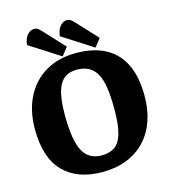

<svg xmlns="http://www.w3.org/2000/svg" viewBox="-126 -962 964 1084"><g transform="rotate(-15 355.5 -420.5)"><path d="M290 -669 112 -783Q116 -821 133.5 -840.5Q151 -860 172 -861Q186 -861 196 -854Q206 -847 221 -830L327 -716ZM482 -669 304 -783Q308 -821 325.5 -840.5Q343 -860 364 -861Q378 -861 388 -854Q398 -847 413 -830L519 -716ZM340 20Q193 20 112.5 -62.5Q32 -145 32 -313Q32 -419 72.5 -499Q113 -579 188 -623.5Q263 -668 366 -668Q467 -668 536.5 -631.5Q606 -595 642.5 -521Q679 -447 679 -334Q679 -253 656 -188Q633 -123 589 -76.5Q545 -30 482 -5Q419 20 340 20ZM360 -72Q404 -72 434 -91.5Q464 -111 479.5 -161.5Q495 -212 495 -306Q495 -378 487.5 -429.5Q480 -481 462.5 -513Q445 -545 416.5 -560.5Q388 -576 347 -576Q318 -576 296 -567Q274 -558 259 -540Q244 -522 234.5 -494.5Q225 -467 220.5 -430.5Q216 -394 216 -347Q216 -247 231 -186.5Q246 -126 278 -99Q310 -72 360 -72Z"/></g></svg>

Font: Faustina ExtraBold
Style: Regular
Weight: 800
Designer: Alfonso Garcia
Foundry: http://www.omnibus-type.com
Version: Version 1.200